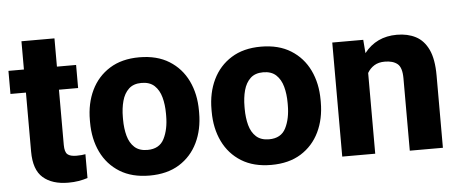

<svg xmlns="http://www.w3.org/2000/svg" viewBox="-47 -767 2115 886"><g transform="rotate(-5 1010.5 -324.5)"><path d="M319.3 -528.3V-421.4H230.5V-165.5Q230.5 -132.8 243.2 -121.8Q255.9 -110.8 284.7 -110.8Q298.3 -110.8 308.3 -111.8Q318.4 -112.8 326.2 -114.3V-3.9Q306.6 2.4 284.7 6.1Q262.7 9.8 236.8 9.8Q162.1 9.8 119.9 -26.9Q77.6 -63.5 77.6 -148.4V-421.4H5.9V-528.3H77.6V-659.2H230.5V-528.3Z M360.4 -258.8V-269Q360.4 -346.2 389.6 -407Q418.9 -467.8 475.1 -502.9Q531.2 -538.1 612.3 -538.1Q694.3 -538.1 750.7 -502.9Q807.1 -467.8 836.4 -407Q865.7 -346.2 865.7 -269V-258.8Q865.7 -181.6 836.4 -120.8Q807.1 -60.1 751 -25.1Q694.8 9.8 613.3 9.8Q531.7 9.8 475.3 -25.1Q418.9 -60.1 389.6 -120.8Q360.4 -181.6 360.4 -258.8ZM513.2 -269V-258.8Q513.2 -216.8 522.5 -182.9Q531.7 -148.9 553.7 -128.9Q575.7 -108.9 613.3 -108.9Q668.9 -108.9 690.9 -152.3Q712.9 -195.8 712.9 -258.8V-269Q712.9 -310.1 703.6 -344.2Q694.3 -378.4 672.4 -398.9Q650.4 -419.4 612.3 -419.4Q575.2 -419.4 553.5 -398.9Q531.7 -378.4 522.5 -344.2Q513.2 -310.1 513.2 -269Z M923.8 -258.8V-269Q923.8 -346.2 953.1 -407Q982.4 -467.8 1038.6 -502.9Q1094.7 -538.1 1175.8 -538.1Q1257.8 -538.1 1314.2 -502.9Q1370.6 -467.8 1399.9 -407Q1429.2 -346.2 1429.2 -269V-258.8Q1429.2 -181.6 1399.9 -120.8Q1370.6 -60.1 1314.5 -25.1Q1258.3 9.8 1176.8 9.8Q1095.2 9.8 1038.8 -25.1Q982.4 -60.1 953.1 -120.8Q923.8 -181.6 923.8 -258.8ZM1076.7 -269V-258.8Q1076.7 -216.8 1085.9 -182.9Q1095.2 -148.9 1117.2 -128.9Q1139.2 -108.9 1176.8 -108.9Q1232.4 -108.9 1254.4 -152.3Q1276.4 -195.8 1276.4 -258.8V-269Q1276.4 -310.1 1267.1 -344.2Q1257.8 -378.4 1235.8 -398.9Q1213.9 -419.4 1175.8 -419.4Q1138.7 -419.4 1116.9 -398.9Q1095.2 -378.4 1085.9 -344.2Q1076.7 -310.1 1076.7 -269Z M1739.3 -419.4Q1710.4 -419.4 1690.7 -407.2Q1670.9 -395 1658.7 -374V0H1505.9V-528.3H1649.4L1654.3 -466.3Q1710.4 -538.1 1805.7 -538.1Q1855.5 -538.1 1892.8 -518.8Q1930.2 -499.5 1951.2 -455.1Q1972.2 -410.6 1972.2 -335V0H1818.8V-335.4Q1818.8 -385.3 1798.1 -402.3Q1777.3 -419.4 1739.3 -419.4Z"/></g></svg>

Font: Vazirmatn RD ExtraBold
Style: Regular
Weight: 800
Designer: Saber Rastikerdar
Foundry: Saber Rastikerdar
Version: Version 32.102